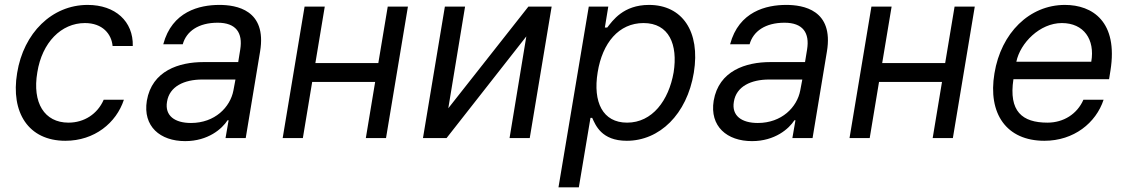

<svg xmlns="http://www.w3.org/2000/svg" viewBox="-20 -573 4688 797"><path d="M251.4 11.4C371.8 11.4 462.7 -62.5 494.3 -159.1H410.5C384.6 -99.4 329.2 -63.9 264.2 -63.9C164.4 -63.9 113.3 -146.3 134.9 -272.7C154.5 -396.3 234 -477.3 332.4 -477.3C405.9 -477.3 442.8 -431.8 447.4 -382.1H531.2C533.7 -484.4 458.5 -552.6 343.8 -552.6C195.7 -552.6 77.8 -436.1 51.1 -269.9C23.8 -106.5 97.7 11.4 251.4 11.4Z M748.6 12.8C843.8 12.8 902 -38.4 924.7 -73.9H929L916.2 0H1000L1059.7 -359.4C1088.4 -532.7 960.2 -552.6 890.6 -552.6C808.2 -552.6 693.9 -525.6 657.7 -389.2H738.6C753.6 -443.2 804 -478.7 883.5 -478.7C960.2 -478.7 988.3 -436.4 977.3 -367.9L968.8 -315.3H824.6C723.7 -315.3 610.8 -279.8 589.5 -154.8C572.4 -48.3 644.9 12.8 748.6 12.8ZM673.3 -150.6C683.2 -214.5 745 -242.9 819.6 -242.9H957.4L948.9 -197.4C935.7 -128.2 872.2 -62.5 772.7 -62.5C706 -62.5 663.4 -92.3 673.3 -150.6Z M1328.1 -545.5H1244.3L1153.4 0H1237.2L1275.9 -233H1537.3L1498.6 0H1582.4L1673.3 -545.5H1589.5L1550.4 -311.1H1289.1Z M1840.9 -123.6 1910.5 -545.5H1826.7L1735.8 0H1833.8L2164.8 -421.9L2095.2 0H2179L2269.9 -545.5H2173.3Z M2298.3 204.5H2382.8L2431.1 -83.8H2438.2C2452.1 -54 2476.2 11.4 2581.7 11.4C2717.7 11.4 2831.3 -98 2860.1 -271.3C2888.1 -443.2 2811.4 -552.6 2674 -552.6C2567.1 -552.6 2523.1 -487.2 2500.7 -458.8H2490.8L2505 -545.5H2424ZM2460.9 -272.7C2480.5 -394.9 2548.7 -477.3 2651.3 -477.3C2757.5 -477.3 2794.4 -387.8 2776.3 -272.7C2756 -156.2 2687.9 -63.9 2583.1 -63.9C2481.9 -63.9 2440.7 -149.1 2460.9 -272.7Z M3101.6 12.8C3196.7 12.8 3255 -38.4 3277.7 -73.9H3282L3269.2 0H3353L3412.6 -359.4C3441.4 -532.7 3313.2 -552.6 3243.6 -552.6C3161.2 -552.6 3046.9 -525.6 3010.7 -389.2H3091.6C3106.5 -443.2 3157 -478.7 3236.5 -478.7C3313.2 -478.7 3341.3 -436.4 3330.3 -367.9L3321.7 -315.3H3177.6C3076.7 -315.3 2963.8 -279.8 2942.5 -154.8C2925.4 -48.3 2997.9 12.8 3101.6 12.8ZM3026.3 -150.6C3036.2 -214.5 3098 -242.9 3172.6 -242.9H3310.4L3301.8 -197.4C3288.7 -128.2 3225.1 -62.5 3125.7 -62.5C3058.9 -62.5 3016.3 -92.3 3026.3 -150.6Z M3681.1 -545.5H3597.3L3506.4 0H3590.2L3628.9 -233H3890.3L3851.6 0H3935.4L4026.3 -545.5H3942.5L3903.4 -311.1H3642Z M4315.3 11.4C4437.1 11.4 4529.5 -62.5 4561.1 -159.1H4477.3C4451.3 -99.4 4394.5 -63.9 4328.1 -63.9C4223 -63.9 4166.5 -110.8 4186.8 -244.3H4583.8L4589.5 -279.8C4622.2 -483.3 4514.6 -552.6 4400.6 -552.6C4253.2 -552.6 4135.3 -436.1 4108 -268.5C4079.9 -100.9 4158 11.4 4315.3 11.4ZM4198.9 -316.8C4214.8 -394.2 4296.2 -477.3 4387.8 -477.3C4479 -477.3 4525.9 -409.1 4509.9 -316.8Z"/></svg>

Font: Magic Ui Pro
Style: Italic
Weight: 400
Italic angle: -9.39999°
Designer: Stefan Endress, Andreas Faust
Version: Version 1.000;FEAKit 1.0